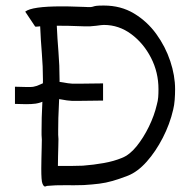

<svg xmlns="http://www.w3.org/2000/svg" viewBox="-20 -671 693 693"><path d="M149 0Q150 0 144 2Q138 4 133 -9Q129 -18 129 -63Q129 -76 129.5 -98Q130 -120 130.5 -140Q131 -160 131 -167Q130 -175 130 -184Q130 -193 130 -201Q130 -247 132.5 -292.5Q135 -338 135 -383Q135 -431 131 -479Q127 -527 125 -576Q107 -574 107 -575L71 -629Q95 -648 202 -648Q230 -648 253.5 -647Q277 -646 286 -646Q301 -645 307 -645.5Q313 -646 317 -647.5Q321 -649 328.5 -650Q336 -651 355 -651Q416 -651 463.5 -622.5Q511 -594 544 -548.5Q577 -503 594.5 -450.5Q612 -398 612 -349Q612 -330 610.5 -310.5Q609 -291 605 -275Q593 -223 567.5 -173.5Q542 -124 509.5 -87.5Q477 -51 442 -37Q411 -25 386.5 -18Q362 -11 338 -8Q314 -5 282 -3Q248 -2 214.5 -2.5Q181 -3 149 0ZM189 -72Q212 -72 234.5 -72Q257 -72 279 -73Q318 -76 354.5 -82.5Q391 -89 420 -101Q448 -112 473 -143Q498 -174 517.5 -214Q537 -254 546 -293Q550 -307 551 -320Q552 -333 552 -349Q552 -410 525 -462.5Q498 -515 453.5 -548Q409 -581 355 -581Q348 -581 327 -578Q306 -575 283 -576Q274 -576 251.5 -577Q229 -578 202 -578H185Q187 -532 191 -483.5Q195 -435 195 -383Q195 -336 192.5 -290.5Q190 -245 190 -201Q190 -192 190 -184.5Q190 -177 191 -169Q191 -162 190.5 -144Q190 -126 189.5 -106Q189 -86 189 -72ZM74 -295Q64 -295 53.5 -295.5Q43 -296 34 -296V-358Q44 -358 54 -357.5Q64 -357 74 -357Q82 -357 89 -357Q96 -357 101 -358Q113 -360 126 -366.5Q139 -373 155 -376Q160 -377 164 -377Q168 -377 173 -377Q191 -377 208 -373.5Q225 -370 241 -369H271Q291 -369 311.5 -369.5Q332 -370 352 -370V-308Q333 -308 312.5 -307.5Q292 -307 271 -307H239Q221 -308 204.5 -311.5Q188 -315 173 -315H164Q150 -313 138.5 -306.5Q127 -300 109 -297Q101 -296 93 -295.5Q85 -295 74 -295Z"/></svg>

Font: Syne Tactile
Style: Regular
Weight: 400
Designer: Lucas Descroix
Foundry: Bonjour Monde
Version: Version 2.100; ttfautohint (v1.8.3)